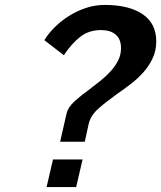

<svg xmlns="http://www.w3.org/2000/svg" viewBox="-20 -756 654 779"><path d="M250 -295Q256 -321 282.5 -345Q309 -369 341 -392Q365 -410 388 -428.5Q411 -447 429.5 -467.5Q448 -488 459.5 -511Q471 -534 471 -561Q471 -597 449.5 -615.5Q428 -634 390 -634Q341 -634 306 -607Q271 -580 239 -532L160 -593Q177 -621 203 -646.5Q229 -672 261 -692Q293 -712 329.5 -724Q366 -736 405 -736Q503 -736 558.5 -698.5Q614 -661 614 -588Q614 -551 599.5 -520Q585 -489 562.5 -463.5Q540 -438 511.5 -416Q483 -394 454 -374Q413 -345 380.5 -316.5Q348 -288 340 -254L324 -181H224ZM169 3 195 -109H315L289 3Z"/></svg>

Font: Perun
Style: Bold Italic
Weight: 700
Italic angle: -12°
Foundry: Copyright (c) Stefan Peev, Context Ltd, 2016
Version: Version 1.027